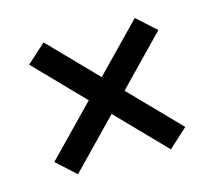

<svg xmlns="http://www.w3.org/2000/svg" viewBox="-67 -585 613 551"><g transform="rotate(-15 239.5 -309.5)"><path d="M104 -505 434 -165.5 377.5 -114 47.5 -454ZM101.5 -114 45 -165.5 375 -505 431.5 -454Z"/></g></svg>

Font: Anek Kannada Medium
Style: Regular
Weight: 500
Designer: Vaishnavi Murthy, Maithili Shingre (Kannada) & Yesha Goshar (Latin)
Foundry: Ek Type
Version: Version 1.003